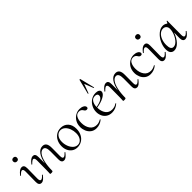

<svg xmlns="http://www.w3.org/2000/svg" viewBox="221 -1893 3068 3068"><g transform="rotate(-45 1755.0 -358.5)"><path d="M103 -70 106 -297Q107 -356 77 -356Q53 -356 10 -308Q8 -306 7 -306Q3 -306 0 -309.5Q-3 -313 -1 -316Q29 -356 55 -375.5Q81 -395 109 -395Q137 -395 150 -376Q163 -357 163 -318L160 -89Q160 -31 188 -31Q213 -31 252 -77Q253 -78 255 -78Q259 -78 262.5 -74.5Q266 -71 264 -69Q233 -29 209 -10Q185 9 159 9Q131 9 116.5 -11Q102 -31 103 -70ZM79 -556Q79 -575 91 -586Q103 -597 124 -597Q143 -597 154.5 -586Q166 -575 166 -556Q166 -535 155 -523.5Q144 -512 124 -512Q103 -512 91 -523.5Q79 -535 79 -556Z M764 -78Q768 -78 771.5 -74.5Q775 -71 773 -69Q742 -29 718.5 -10Q695 9 669 9Q612 9 614 -70L615 -248Q615 -360 556 -360Q518 -360 486.5 -319Q455 -278 436 -198Q417 -118 416 -7Q416 0 407.5 4Q399 8 383 8Q368 8 363 6.5Q358 5 356 2Q356 -2 357.5 -25.5Q359 -49 359 -74L361 -297Q361 -327 353 -341.5Q345 -356 331 -356Q309 -356 264 -308Q262 -306 261 -306Q257 -306 254 -309.5Q251 -313 253 -316Q283 -356 309 -375.5Q335 -395 363 -395Q391 -395 403.5 -376Q416 -357 416 -318V-176Q435 -281 478.5 -340Q522 -399 584 -399Q628 -399 650 -367.5Q672 -336 671 -267L670 -89Q670 -59 676.5 -45Q683 -31 698 -31Q721 -31 762 -77Z M798 -180Q798 -242 823 -292Q848 -342 892.5 -370.5Q937 -399 994 -399Q1070 -399 1117.5 -348.5Q1165 -298 1165 -209Q1165 -141 1138 -90Q1111 -39 1066 -12.5Q1021 14 969 14Q917 14 878.5 -11.5Q840 -37 819 -81Q798 -125 798 -180ZM1112 -163Q1112 -217 1093.5 -266Q1075 -315 1041.5 -345Q1008 -375 966 -375Q917 -375 884 -335Q851 -295 851 -225Q851 -172 870 -122.5Q889 -73 923 -42Q957 -11 999 -11Q1048 -11 1080 -52Q1112 -93 1112 -163Z M1225 -186Q1225 -251 1253 -299Q1281 -347 1326.5 -373Q1372 -399 1421 -399Q1464 -399 1496 -381.5Q1528 -364 1528 -335Q1528 -323 1520.5 -315.5Q1513 -308 1498 -308Q1481 -308 1471 -316Q1461 -324 1452 -340Q1430 -377 1386 -377Q1334 -377 1309.5 -332.5Q1285 -288 1285 -220Q1285 -137 1325 -79.5Q1365 -22 1440 -22Q1487 -22 1532 -50H1533Q1536 -50 1539.5 -46.5Q1543 -43 1541 -40Q1509 -13 1472.5 0Q1436 13 1400 13Q1342 13 1302.5 -17Q1263 -47 1244 -92.5Q1225 -138 1225 -186Z M1891 -55Q1894 -55 1897.5 -52Q1901 -49 1899 -46Q1833 12 1752 12Q1696 12 1656 -14Q1616 -40 1596 -83Q1576 -126 1576 -175Q1576 -233 1603 -284.5Q1630 -336 1677.5 -367.5Q1725 -399 1785 -399Q1825 -399 1847.5 -384.5Q1870 -370 1870 -345Q1869 -301 1802 -264.5Q1735 -228 1637 -214Q1639 -127 1677.5 -74.5Q1716 -22 1787 -22Q1813 -22 1840 -30Q1867 -38 1889 -55ZM1637 -228Q1798 -255 1798 -331Q1798 -351 1783 -361.5Q1768 -372 1742 -372Q1691 -372 1665 -332Q1639 -292 1637 -228ZM1831 -477Q1832 -475 1826 -474.5Q1820 -474 1819 -476L1759 -630L1701 -474Q1699 -472 1698 -472Q1695 -472 1692 -473.5Q1689 -475 1689 -477L1751 -726Q1751 -731 1760 -731Q1769 -731 1770 -726Z M2414 -78Q2418 -78 2421.5 -74.5Q2425 -71 2423 -69Q2392 -29 2368.5 -10Q2345 9 2319 9Q2262 9 2264 -70L2265 -248Q2265 -360 2206 -360Q2168 -360 2136.5 -319Q2105 -278 2086 -198Q2067 -118 2066 -7Q2066 0 2057.5 4Q2049 8 2033 8Q2018 8 2013 6.5Q2008 5 2006 2Q2006 -2 2007.5 -25.5Q2009 -49 2009 -74L2011 -297Q2011 -327 2003 -341.5Q1995 -356 1981 -356Q1959 -356 1914 -308Q1912 -306 1911 -306Q1907 -306 1904 -309.5Q1901 -313 1903 -316Q1933 -356 1959 -375.5Q1985 -395 2013 -395Q2041 -395 2053.5 -376Q2066 -357 2066 -318V-176Q2085 -281 2128.5 -340Q2172 -399 2234 -399Q2278 -399 2300 -367.5Q2322 -336 2321 -267L2320 -89Q2320 -59 2326.5 -45Q2333 -31 2348 -31Q2371 -31 2412 -77Z M2448 -186Q2448 -251 2476 -299Q2504 -347 2549.5 -373Q2595 -399 2644 -399Q2687 -399 2719 -381.5Q2751 -364 2751 -335Q2751 -323 2743.5 -315.5Q2736 -308 2721 -308Q2704 -308 2694 -316Q2684 -324 2675 -340Q2653 -377 2609 -377Q2557 -377 2532.5 -332.5Q2508 -288 2508 -220Q2508 -137 2548 -79.5Q2588 -22 2663 -22Q2710 -22 2755 -50H2756Q2759 -50 2762.5 -46.5Q2766 -43 2764 -40Q2732 -13 2695.5 0Q2659 13 2623 13Q2565 13 2525.5 -17Q2486 -47 2467 -92.5Q2448 -138 2448 -186Z M2877 -70 2880 -297Q2881 -356 2851 -356Q2827 -356 2784 -308Q2782 -306 2781 -306Q2777 -306 2774 -309.5Q2771 -313 2773 -316Q2803 -356 2829 -375.5Q2855 -395 2883 -395Q2911 -395 2924 -376Q2937 -357 2937 -318L2934 -89Q2934 -31 2962 -31Q2987 -31 3026 -77Q3027 -78 3029 -78Q3033 -78 3036.5 -74.5Q3040 -71 3038 -69Q3007 -29 2983 -10Q2959 9 2933 9Q2905 9 2890.5 -11Q2876 -31 2877 -70ZM2853 -556Q2853 -575 2865 -586Q2877 -597 2898 -597Q2917 -597 2928.5 -586Q2940 -575 2940 -556Q2940 -535 2929 -523.5Q2918 -512 2898 -512Q2877 -512 2865 -523.5Q2853 -535 2853 -556Z M3504 -78Q3507 -78 3510 -74.5Q3513 -71 3512 -69Q3483 -29 3458.5 -10Q3434 9 3409 9Q3353 9 3353 -70L3355 -194Q3322 -101 3268.5 -44Q3215 13 3155 13Q3117 13 3093.5 -13.5Q3070 -40 3070 -98Q3070 -167 3103.5 -237.5Q3137 -308 3191 -353.5Q3245 -399 3301 -399Q3322 -399 3342.5 -392Q3363 -385 3379 -371Q3395 -387 3398 -406Q3399 -408 3405.5 -408Q3412 -408 3411 -406L3409 -89Q3408 -31 3437 -31Q3462 -31 3501 -77Q3502 -78 3504 -78ZM3351 -282Q3351 -319 3329.5 -341.5Q3308 -364 3273 -364Q3233 -364 3199 -335Q3165 -306 3145 -255Q3125 -204 3125 -141Q3125 -87 3140.5 -61.5Q3156 -36 3187 -36Q3228 -36 3266 -75.5Q3304 -115 3327.5 -173Q3351 -231 3351 -282Z"/></g></svg>

Font: Cormorant Upright
Style: Regular
Weight: 400
Designer: Christian Thalmann (Catharsis Fonts)
Foundry: Catharsis Fonts
Version: Version 3.302